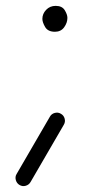

<svg xmlns="http://www.w3.org/2000/svg" viewBox="-20 -511 333 648"><path d="M123 -447.3Q123 -464.4 135.7 -477.8Q148.4 -491.2 168 -491.2Q189.5 -491.2 198.5 -476.6Q207.5 -461.9 207.5 -450.7Q207.5 -434.1 196.5 -418.9Q185.5 -403.8 165.5 -403.8Q141.6 -403.8 132.3 -419.9Q123 -436 123 -447.3ZM45.9 113.3Q36.6 107.9 33.4 96.7Q30.3 85.4 36.1 76.2L148.4 -117.2Q153.8 -127 165 -129.9Q176.3 -132.8 185.5 -127Q195.3 -121.6 198.2 -110.6Q201.2 -99.6 195.3 -89.8L83 103.5Q77.6 112.8 66.7 116Q55.7 119.1 45.9 113.3Z"/></svg>

Font: Mikhak Light
Style: Regular
Weight: 300
Designer: Amin Abedi
Version: Version 3.3